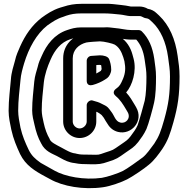

<svg xmlns="http://www.w3.org/2000/svg" viewBox="-20 -788 983 1003"><path d="M703 -631H667C638 -631 613 -639 576 -642C563 -643 545 -647 525 -645H405C373 -645 352 -638 331 -631C264 -609 223 -554 198 -496C190 -479 182 -462 177 -439C171 -417 162 -392 159 -362C155 -311 148 -268 148 -211C148 -185 155 -157 160 -137C168 -100 179 -67 195 -39C215 3 254 15 277 27L299 39C317 49 340 61 370 64C400 70 411 69 450 70C497 71 510 69 545 57C590 43 597 37 635 10C666 -12 679 -17 702 -46C718 -68 731 -84 745 -114C755 -136 780 -227 785 -252C794 -293 795 -343 795 -387C795 -424 790 -446 786 -480C777 -542 757 -588 721 -624C716 -629 709 -631 703 -631ZM692 -581C714 -556 729 -524 736 -474C741 -438 745 -419 745 -387C745 -344 743 -295 736 -262C733 -247 704 -146 699 -134C688 -110 680 -101 662 -76C645 -55 643 -55 607 -30C566 -2 575 -6 529 9C491 22 501 21 452 20C409 19 405 21 379 15C378 15 377 14 376 14C356 12 342 5 323 -5L301 -17C271 -33 247 -44 240 -60C240 -61 239 -62 239 -63C226 -85 215 -114 208 -147C203 -168 198 -193 198 -211C198 -264 204 -304 209 -358C214 -400 228 -440 244 -476C266 -527 298 -567 347 -583C369 -590 380 -595 405 -595H526C541 -595 552 -593 572 -592C602 -590 629 -581 667 -581ZM326 -706C350 -714 372 -718 405 -718H524C550 -718 580 -715 608 -712C622 -711 648 -704 660 -704H709C722 -704 730 -694 741 -693C751 -692 758 -689 764 -683L777 -671C819 -631 847 -569 858 -490C863 -450 868 -426 868 -389C868 -294 860 -243 838 -164C820 -101 811 -76 786 -38C767 -12 745 19 726 34C709 47 641 96 622 105C601 116 539 137 512 141C419 154 319 134 266 104L241 90C223 79 204 70 193 63C163 42 145 25 130 -5C112 -43 97 -77 87 -121C81 -151 75 -183 75 -209C75 -265 82 -316 87 -370C89 -398 98 -430 106 -457C130 -537 171 -611 227 -655C256 -675 277 -690 310 -700ZM311 -753 294 -748C254 -735 226 -716 197 -695C146 -655 112 -605 85 -545C75 -521 65 -502 58 -470C51 -445 39 -408 37 -374C33 -323 25 -269 25 -209C25 -175 33 -140 39 -111C50 -61 67 -22 85 17C114 76 162 105 216 134L242 148C307 185 416 205 519 190C556 185 615 164 644 149C670 136 734 93 757 73C785 51 810 16 828 -10C857 -54 868 -86 886 -150C909 -232 918 -291 918 -389C918 -431 913 -458 908 -496C896 -583 865 -656 811 -707L798 -719C786 -731 770 -739 752 -742C741 -749 724 -754 709 -754H663C650 -757 625 -761 612 -762C588 -764 557 -770 523 -768H405C370 -768 341 -763 311 -753ZM502 -499C493 -499 466 -496 458 -496C443 -496 433 -482 433 -471V-368C433 -364 432 -336 464 -344C487 -350 511 -361 528 -372L540 -380C550 -387 561 -407 561 -424C561 -446 555 -467 550 -479C544 -494 520 -499 502 -499ZM511 -427C510 -425 509 -422 507 -418C499 -413 493 -409 483 -404V-448C489 -449 496 -449 500 -449C502 -449 503 -449 508 -448C509 -445 510 -440 510 -435C510 -432 511 -430 511 -427ZM460 -264C444 -264 433 -250 433 -239V-153C433 -134 415 -117 396 -117C377 -117 360 -134 360 -153V-483C360 -528 392 -556 431 -566C439 -568 490 -572 502 -572C523 -572 571 -560 579 -555C601 -542 614 -520 624 -489L630 -468C637 -432 635 -407 623 -377C610 -347 606 -339 587 -325C584 -323 560 -306 586 -285C607 -268 623 -243 640 -214L647 -202C665 -171 638 -140 608 -148C583 -154 577 -184 563 -202L551 -218C541 -232 529 -237 523 -240L509 -247C498 -253 486 -257 460 -264ZM487 -203 499 -196C501 -194 508 -190 511 -187L522 -173C528 -162 535 -151 543 -139C555 -119 573 -105 596 -99C666 -81 733 -156 691 -228L684 -240C671 -262 659 -283 639 -305C671 -341 695 -417 678 -481L672 -503C662 -540 641 -575 605 -597C581 -612 534 -622 502 -622C483 -622 436 -618 419 -614C363 -600 310 -556 310 -483V-153C310 -106 349 -67 396 -67C443 -67 483 -105 483 -153V-204C483 -204 486 -203 487 -203Z"/></svg>

Font: Blanket
Style: BdOutline
Weight: 700
Foundry: Cannot Into Space Fonts
Version: Version 0.9